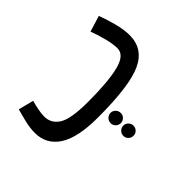

<svg xmlns="http://www.w3.org/2000/svg" viewBox="-134 -690 1212 1212"><g transform="rotate(-45 472.0 -84.0)"><path d="M386 21Q668 21 781 -31.5Q894 -84 894 -205Q894 -255 877.5 -317.5Q861 -380 842 -429L735 -396Q755 -342 768 -290Q781 -238 781 -201Q781 -141 686.5 -117Q592 -93 411 -93ZM385 21 431 -11 411 -93Q258 -93 203.5 -127.5Q149 -162 149 -223Q149 -251 156 -284.5Q163 -318 170 -343L68 -369Q57 -331 45.5 -283.5Q34 -236 34 -193Q34 -90 119.5 -34.5Q205 21 385 21ZM462 148Q480 148 493.5 135Q507 122 507 103Q507 83 493.5 69.5Q480 56 462 56Q443 56 429.5 69.5Q416 83 416 103Q416 122 429.5 135Q443 148 462 148ZM462 261Q481 261 494 248Q507 235 507 216Q507 197 494 183.5Q481 170 462 170Q443 170 429.5 183.5Q416 197 416 216Q416 235 429.5 248Q443 261 462 261Z"/></g></svg>

Font: Noto Sans Arabic UI SemiCondensed Semi
Style: Regular
Weight: 600
Width: 4
Designer: Nadine Chahine - Monotype Design Team
Foundry: Monotype Imaging Inc.
Version: Version 1.900